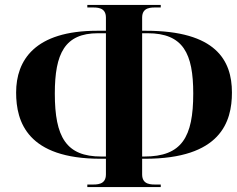

<svg xmlns="http://www.w3.org/2000/svg" viewBox="-20 -744 955 774"><path d="M332 10H628V0H615C590 0 553 2 553 -41V-104H564C869 -104 915 -252 915 -371C915 -501 850 -620 568 -620H553V-673C553 -716 590 -714 615 -714H628V-724H332V-714H345C370 -714 407 -716 407 -673V-620H372C120 -620 45 -501 45 -371C45 -252 91 -104 386 -104H407V-41C407 2 370 0 345 0H332ZM407 -113H388C247 -113 201 -191 201 -367C201 -528 241 -610 375 -610H407ZM553 -113V-610H575C719 -610 759 -528 759 -367C759 -191 713 -113 562 -113Z"/></svg>

Font: Noto Serif Display
Style: Bold
Weight: 700
Designer: Monotype Design Team
Foundry: Monotype Imaging Inc.
Version: Version 2.009